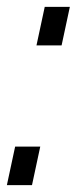

<svg xmlns="http://www.w3.org/2000/svg" viewBox="-22 -538 240 558"><path d="M84 -406 108 -518H181L157 -406ZM-2 0 22 -112H95L71 0Z"/></svg>

Font: PTCRaleway Medium
Style: Italic
Weight: 500
Italic angle: -12°
Designer: Matt McInerney, Pablo Impallari, Rodrigo Fuenzalida
Foundry: Matt McInerney, Pablo Impallari, Rodrigo Fuenzalida
Version: Version 3.000g; ttfautohint (v1.5) -l 8 -r 28 -G 28 -x 14 -D